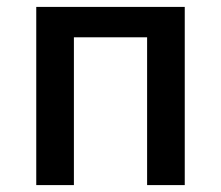

<svg xmlns="http://www.w3.org/2000/svg" viewBox="-20 -536 640 556"><path d="M85 0H194V-428H406V0H515V-516H85Z"/></svg>

Font: IBM Plex Mono Medm
Style: Regular
Weight: 500
Monospace: yes
Designer: Mike Abbink, Paul van der Laan, Pieter van Rosmalen
Foundry: Bold Monday
Version: Version 2.004